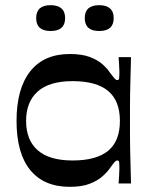

<svg xmlns="http://www.w3.org/2000/svg" viewBox="-20 -710 589 743"><path d="M250 13Q150 13 97 -52Q44 -117 44 -242Q44 -367 97 -434Q150 -501 250 -501Q297 -501 327.5 -489.5Q358 -478 377 -461Q396 -444 406 -428Q418 -412 423.5 -406Q429 -400 434 -400Q440 -400 441 -407Q442 -414 442 -433Q442 -442 441 -457.5Q440 -473 439 -489H487Q486 -446 485 -412Q484 -378 483.5 -349Q483 -320 483 -294Q483 -268 483 -242Q483 -216 483 -191Q483 -166 483.5 -137.5Q484 -109 485 -75.5Q486 -42 487 0H439Q440 -16 441 -31.5Q442 -47 442 -58Q442 -75 441 -82Q440 -89 434 -89Q429 -89 423.5 -83Q418 -77 406 -60Q396 -45 377 -28Q358 -11 327.5 1Q297 13 250 13ZM261 -89Q353 -89 398.5 -126.5Q444 -164 444 -242Q444 -320 398.5 -358Q353 -396 261 -396Q171 -396 126 -356Q81 -316 81 -242Q81 -168 126 -128.5Q171 -89 261 -89ZM176 -590Q120 -590 120 -640Q120 -665 134 -677.5Q148 -690 176 -690Q203 -690 217.5 -677.5Q232 -665 232 -640Q232 -615 218 -602.5Q204 -590 176 -590ZM364 -590Q308 -590 308 -640Q308 -665 322 -677.5Q336 -690 364 -690Q391 -690 405.5 -677.5Q420 -665 420 -640Q420 -615 406 -602.5Q392 -590 364 -590Z"/></svg>

Font: Ojuju SemiBold
Style: Regular
Weight: 600
Designer: Chisaokwu Joboson, Mirko Velimirovic
Foundry: Udi Foundry
Version: Version 1.000